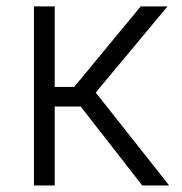

<svg xmlns="http://www.w3.org/2000/svg" viewBox="-20 -565 556 585"><path d="M83.5 0V-545.5H146.7V-300.1H206L408.7 -545.5H490.4L271.7 -283L495.4 0H413.4L225.9 -240.4H146.7V0Z"/></svg>

Font: Inter Light BETA
Style: Regular
Weight: 300
Designer: Rasmus Andersson
Foundry: rsms
Version: Version 3.011;git-f93a4a705